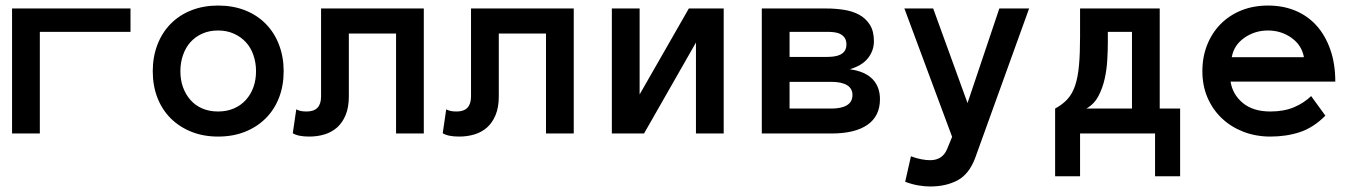

<svg xmlns="http://www.w3.org/2000/svg" viewBox="-20 -486 4953 699"><path d="M23.9 -455.1H455.1V-370.1H125V0H23.9Z M1012.7 -227.1Q1012.7 -173.8 995.8 -130.4Q979 -86.9 947.5 -55.4Q916 -23.9 872.1 -6.3Q828.1 11.2 773.9 11.2Q720.7 11.2 676.8 -6.3Q632.8 -23.9 601.3 -55.4Q569.8 -86.9 553 -130.4Q536.1 -173.8 536.1 -227.1Q536.1 -278.8 553 -323Q569.8 -367.2 601.3 -399.2Q632.8 -431.2 676.8 -448.5Q720.7 -465.8 773.9 -465.8Q828.1 -465.8 872.1 -448.5Q916 -431.2 947.5 -399.2Q979 -367.2 995.8 -323Q1012.7 -278.8 1012.7 -227.1ZM912.1 -227.1Q912.1 -257.8 902.6 -285.4Q893.1 -313 875 -332.5Q856.9 -352.1 831.3 -363.5Q805.7 -375 773.9 -375Q741.7 -375 716.3 -363.5Q690.9 -352.1 673.3 -332.5Q655.8 -313 646.2 -285.4Q636.7 -257.8 636.7 -227.1Q636.7 -194.8 646.2 -168.5Q655.8 -142.1 673.3 -122.1Q690.9 -102.1 716.3 -91.1Q741.7 -80.1 773.9 -80.1Q805.7 -80.1 831.3 -91.1Q856.9 -102.1 875 -122.1Q893.1 -142.1 902.6 -168.5Q912.1 -194.8 912.1 -227.1Z M1522.9 -455.1V0H1421.9V-363.8H1250V-134.8Q1250 -95.2 1238.3 -67.1Q1226.6 -39.1 1207.3 -22Q1188 -4.9 1161.9 3.2Q1135.7 11.2 1106 11.2Q1064.9 11.2 1045.9 -1L1058.6 -87.9Q1065.9 -84 1074.5 -82Q1083 -80.1 1096.7 -80.1Q1148.9 -80.1 1148.9 -134.8V-455.1Z M2068.8 -455.1V0H1967.8V-363.8H1795.9V-134.8Q1795.9 -95.2 1784.2 -67.1Q1772.5 -39.1 1753.2 -22Q1733.9 -4.9 1707.8 3.2Q1681.6 11.2 1651.9 11.2Q1610.8 11.2 1591.8 -1L1604.5 -87.9Q1611.8 -84 1620.4 -82Q1628.9 -80.1 1642.6 -80.1Q1694.8 -80.1 1694.8 -134.8V-455.1Z M2207.5 -455.1H2308.6V-142.1L2487.8 -455.1H2614.7V0H2513.7V-331.1L2324.7 0H2207.5Z M3183.6 -125Q3183.6 -63 3137.9 -31.5Q3092.3 0 3007.3 0H2753.4V-455.1H2989.3Q3020.5 -455.1 3051.5 -450.4Q3082.5 -445.8 3106.9 -432.9Q3131.3 -419.9 3146.5 -396.5Q3161.6 -373 3161.6 -335.9Q3161.6 -301.8 3140.1 -274.4Q3118.7 -247.1 3073.7 -233.9Q3129.4 -226.1 3156.5 -198Q3183.6 -169.9 3183.6 -125ZM3061.5 -324.2Q3061.5 -338.9 3055.4 -347.9Q3049.3 -356.9 3039.3 -362.1Q3029.3 -367.2 3016.4 -368.7Q3003.4 -370.1 2990.7 -370.1H2854.5V-278.8H2990.7Q3003.4 -278.8 3016.4 -280.5Q3029.3 -282.2 3039.3 -287.1Q3049.3 -292 3055.4 -301Q3061.5 -310.1 3061.5 -324.2ZM3083.5 -140.1Q3083.5 -164.1 3063.5 -176Q3043.5 -188 3007.3 -188H2854.5V-90.8H3007.3Q3043.5 -90.8 3063.5 -103Q3083.5 -115.2 3083.5 -140.1Z M3726.6 -455.1 3530.3 88.9Q3508.3 147.9 3466.3 170.4Q3424.3 192.9 3366.2 192.9Q3346.2 192.9 3323.2 189Q3300.3 185.1 3275.4 175.8L3296.4 83Q3317.4 90.8 3335 94Q3352.5 97.2 3366.2 97.2Q3411.6 97.2 3428.2 56.2L3446.3 12.2L3272.5 -455.1H3377.4L3502.4 -110.8L3618.2 -455.1Z M3821.3 -90.8Q3849.1 -106 3866.7 -125.5Q3884.3 -145 3894.3 -175Q3904.3 -205.1 3908.2 -248Q3912.1 -291 3912.1 -351.1V-455.1H4202.1V-90.8H4276.4V155.8H4185.1V0H3912.1V155.8H3821.3ZM4013.2 -331.1Q4013.2 -303.2 4011.2 -268.1Q4009.3 -232.9 4001.7 -199Q3994.1 -165 3978.8 -136Q3963.4 -106.9 3935.1 -90.8H4101.1V-370.1H4013.2Z M4460 -189Q4467.3 -142.1 4504.6 -111.1Q4542 -80.1 4605 -80.1Q4654.3 -80.1 4690.7 -95.5Q4727.1 -110.8 4753.4 -136.2L4805.2 -64.9Q4761.2 -21 4712.2 -4.9Q4663.1 11.2 4605 11.2Q4552.2 11.2 4506.8 -6.3Q4461.4 -23.9 4428.2 -55.4Q4395 -86.9 4376.2 -130.4Q4357.4 -173.8 4357.4 -227.1Q4357.4 -278.8 4374.8 -322.5Q4392.1 -366.2 4423.6 -398.2Q4455.1 -430.2 4499 -448Q4543 -465.8 4596.2 -465.8Q4651.4 -465.8 4696.3 -447Q4741.2 -428.2 4773.2 -392.6Q4805.2 -356.9 4823.2 -305.4Q4841.3 -253.9 4841.3 -189ZM4727.1 -277.8Q4719.2 -321.8 4681.6 -348.4Q4644 -375 4596.2 -375Q4548.3 -375 4510.3 -348.4Q4472.2 -321.8 4464.4 -277.8Z"/></svg>

Font: Anonymous Pro
Style: Bold
Weight: 700
Monospace: yes
Designer: Mark Simonson
Version: Version 1.003